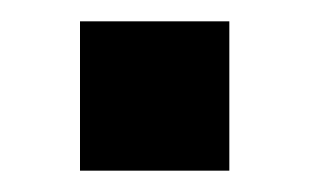

<svg xmlns="http://www.w3.org/2000/svg" viewBox="-20 -360 291 180"><path d="M55 -340H195V-200H55Z"/></svg>

Font: Muli-Bold
Style: Bold
Weight: 700
Version: Version 2.000